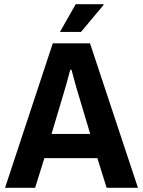

<svg xmlns="http://www.w3.org/2000/svg" viewBox="-20 -893 680 913"><path d="M265 -741 340 -873H472L473 -870L365 -741ZM4 0 231 -687H408L636 0H487L443 -141H191L147 0ZM225 -256H409L354 -440Q350 -452 344 -473.5Q338 -495 331.5 -518.5Q325 -542 320 -561H314Q307 -533 296.5 -496.5Q286 -460 280 -440Z"/></svg>

Font: Archivo SemiCondensed
Style: Bold
Weight: 680
Width: 4
Designer: Hector Gatti
Foundry: Omnibus-Type
Version: Version 2.001; ttfautohint (v1.8.3)